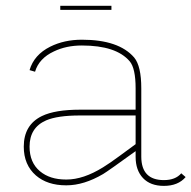

<svg xmlns="http://www.w3.org/2000/svg" viewBox="-20 -624 645 647"><path d="M437 -234.9H249.5Q173.8 -234.9 135.3 -218.3Q79.6 -193.8 79.6 -129.9Q79.6 -76.2 114.7 -46.9Q147.9 -19 202.6 -19H204.1Q260.7 -19 327.1 -60.1Q350.1 -74.2 383.8 -99.1Q431.6 -134.8 437 -138.2ZM605.5 -27.3Q580.1 2.4 532.2 2.4Q486.8 2.4 461.9 -23.9Q437 -50.3 437 -95.7V-114.7Q344.7 -47.9 327.6 -37.6Q262.7 0.5 204.1 0.5H202.6Q139.6 0.5 101.1 -32.7Q60.1 -68.4 60.1 -129.9Q60.1 -203.1 121.1 -232.9Q165.5 -254.4 249.5 -254.4H437V-326.2Q437 -394 417 -417.5Q371.6 -470.7 255.9 -470.7Q203.1 -470.7 161.6 -450.7Q111.3 -427.2 98.1 -382.3L79.6 -387.7Q94.7 -439.5 149.4 -466.8Q196.3 -490.2 255.9 -490.2Q380.4 -490.2 432.1 -430.2Q456.1 -401.4 456.1 -326.2V-95.7Q456.5 -17.1 532.2 -17.1Q571.3 -17.1 590.8 -40ZM355.5 -590.8H183.1V-604.5H355.5Z"/></svg>

Font: Fortheenas_01
Style: Regular
Weight: 100
Designer: Situjuh Nazara
Version: Version 1.10 September 8, 2014